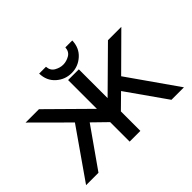

<svg xmlns="http://www.w3.org/2000/svg" viewBox="-170 -1214 1533 1533"><g transform="rotate(-45 596.5 -447.5)"><path d="M402 -895H479Q482 -849 517.5 -829Q553 -809 588 -809Q625 -809 660 -829Q695 -849 698 -895H776Q774 -814 718.5 -764Q663 -714 589 -714Q515 -714 459.5 -763.5Q404 -813 402 -895ZM37 0 328 -417 49 -695H200L529 -370V-695H650V-370Q763 -483 979 -695H1130L850 -417L1142 0H1001L766 -334L650 -220V0H529V-220L412 -334Q329 -215 177 0Z"/></g></svg>

Font: Coval
Style: Bold
Weight: 700
Foundry: Context Ltd
Version: Version 001.000